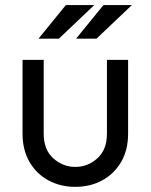

<svg xmlns="http://www.w3.org/2000/svg" viewBox="-20 -723 591 753"><path d="M275.4 9.8Q216.8 9.8 169.9 -15.6Q123 -41 95.7 -87.9Q68.4 -134.8 68.4 -199.2V-488.3H151.4V-199.2Q151.4 -135.7 189 -102.1Q226.6 -68.4 275.4 -68.4Q324.2 -68.4 361.8 -102.1Q399.4 -135.7 399.4 -199.2V-488.3H482.4V-199.2Q482.4 -134.8 455.1 -87.9Q427.7 -41 380.9 -15.6Q334 9.8 275.4 9.8ZM278.3 -571.3 385.7 -703.1H497.1L358.4 -571.3ZM130.9 -571.3 238.3 -703.1H349.6L210.9 -571.3Z"/></svg>

Font: Sen
Style: Regular
Weight: 400
Designer: Kosal Sen, Philatype
Foundry: Philatype
Version: Version 2.000;gftools[0.9.31]